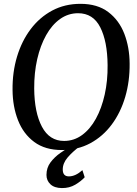

<svg xmlns="http://www.w3.org/2000/svg" viewBox="-20 -773 716 1002"><path d="M303 10Q215.5 10 158.8 -32Q102 -74 74 -145.5Q46 -217 45.5 -304Q44.5 -396.5 69 -477.8Q93.5 -559 140 -620.8Q186.5 -682.5 252.2 -717.8Q318 -753 400 -753Q488.5 -753 545 -710.2Q601.5 -667.5 628.8 -596.8Q656 -526 656.5 -441.5Q657.5 -349 633.5 -267.2Q609.5 -185.5 563.2 -123.2Q517 -61 451.2 -25.5Q385.5 10 303 10ZM314.5 -37.5Q366 -37.5 408.2 -68.2Q450.5 -99 480.5 -153.5Q510.5 -208 526.5 -279.8Q542.5 -351.5 541.5 -433.5Q540.5 -557 503.2 -630.5Q466 -704 387.5 -704Q336 -704 293.5 -673.8Q251 -643.5 220.8 -589.5Q190.5 -535.5 174.2 -464.2Q158 -393 158.5 -311Q159.5 -186 198.8 -111.8Q238 -37.5 314.5 -37.5ZM302.5 208.5Q263.5 208 243 188.5Q222.5 169 222.5 140Q222.5 102.5 243.5 74.5Q264.5 46.5 295 25.2Q325.5 4 354.5 -13L378.5 -24.5L396 -9Q359 18.5 333.2 48.5Q307.5 78.5 307.5 111.5Q307.5 147.5 339.5 147.5Q374 147.5 410 115L422 152Q403.5 172.5 372.8 190.8Q342 209 302.5 208.5Z"/></svg>

Font: Merriweather Text Regular
Style: Italic
Weight: 400
Italic angle: -7.8°
Designer: Eben Sorkin
Foundry: Eben Sorkin
Version: Version 2.100; ttfautohint (v1.7.19-72a1) -l 8 -r 50 -G 200 